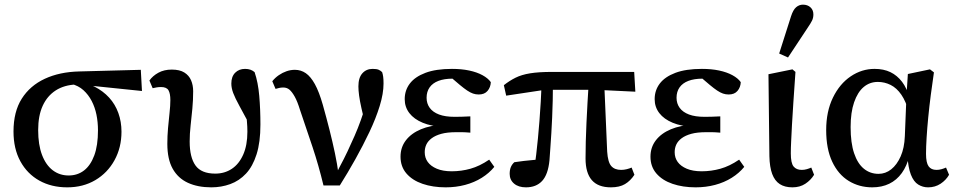

<svg xmlns="http://www.w3.org/2000/svg" viewBox="-20 -792 4108 825"><path d="M269 13Q201 13 149 -16Q97 -45 67.5 -99Q38 -153 38 -227Q38 -312 73.5 -368Q109 -424 172.5 -453.5Q236 -483 320 -485L585 -492L590 -401L328 -428L308 -429Q256 -427 219.5 -403.5Q183 -380 163.5 -337.5Q144 -295 144 -233Q144 -170 160.5 -126.5Q177 -83 206.5 -60.5Q236 -38 275 -38Q313 -38 341 -59.5Q369 -81 385 -124Q401 -167 401 -232Q401 -267 394.5 -299Q388 -331 374 -358Q360 -385 338.5 -404.5Q317 -424 285 -432L300 -444Q348 -439 385.5 -420Q423 -401 449 -372.5Q475 -344 488.5 -306.5Q502 -269 502 -226Q502 -158 472 -103.5Q442 -49 389.5 -18Q337 13 269 13Z M888 13Q830 13 787.5 -6.5Q745 -26 722 -67Q699 -108 699 -174Q699 -207 702 -241.5Q705 -276 708.5 -307Q712 -338 712 -362Q712 -390 704 -404Q696 -418 672 -418Q662 -418 653 -416.5Q644 -415 636 -413L622 -446Q636 -466 660.5 -479.5Q685 -493 718 -493Q752 -493 772 -480.5Q792 -468 801 -447Q810 -426 810 -400Q810 -362 806.5 -325Q803 -288 799 -252.5Q795 -217 795 -184Q795 -116 820 -81Q845 -46 905 -46Q945 -46 976 -66.5Q1007 -87 1025 -127.5Q1043 -168 1043 -226Q1043 -248 1041 -270.5Q1039 -293 1037 -319L1059 -318V-244Q1028 -302 1009 -336.5Q990 -371 982 -392.5Q974 -414 974 -433Q974 -463 990.5 -479.5Q1007 -496 1033 -496Q1046 -496 1056 -492.5Q1066 -489 1074 -482Q1089 -438 1094 -380Q1099 -322 1099 -257Q1099 -181 1082.5 -129Q1066 -77 1037 -46Q1008 -15 969.5 -1Q931 13 888 13Z M1370 5Q1349 -82 1323 -160Q1297 -238 1269 -320Q1258 -356 1246.5 -376.5Q1235 -397 1224 -406.5Q1213 -416 1197 -416Q1187 -416 1179 -414Q1171 -412 1164 -410L1150 -443Q1162 -458 1178 -469Q1194 -480 1211.5 -486Q1229 -492 1247 -492Q1273 -492 1294 -477.5Q1315 -463 1333 -430.5Q1351 -398 1367 -342Q1383 -285 1396 -233.5Q1409 -182 1419 -134.5Q1429 -87 1435 -42H1423L1439 -74Q1458 -109 1473.5 -142Q1489 -175 1503.5 -208Q1518 -241 1530.5 -276Q1543 -311 1556 -351L1551 -250Q1540 -296 1533 -327.5Q1526 -359 1523 -381.5Q1520 -404 1520 -421Q1520 -458 1537 -477Q1554 -496 1581 -496Q1598 -496 1606.5 -492.5Q1615 -489 1622 -482Q1625 -473 1626.5 -462Q1628 -451 1628 -433Q1628 -390 1611.5 -336.5Q1595 -283 1567.5 -225Q1540 -167 1507 -108Q1474 -49 1440 5Z M1895 13Q1840 13 1796 -2Q1752 -17 1726.5 -46.5Q1701 -76 1701 -119Q1701 -159 1724 -189Q1747 -219 1788.5 -236.5Q1830 -254 1886 -256V-247Q1834 -249 1796.5 -264.5Q1759 -280 1739 -306Q1719 -332 1719 -366Q1719 -404 1741 -433Q1763 -462 1808 -479Q1853 -496 1922 -496Q1963 -496 1996 -489Q2029 -482 2053 -469Q2077 -456 2089 -439Q2088 -417 2075 -401.5Q2062 -386 2037 -386Q2024 -386 2012.5 -390Q2001 -394 1987.5 -403Q1974 -412 1956 -427L1909 -467L1980 -466L1997 -446Q1979 -450 1961.5 -452Q1944 -454 1925 -454Q1889 -454 1864 -444.5Q1839 -435 1826 -416.5Q1813 -398 1813 -372Q1813 -347 1826.5 -328.5Q1840 -310 1866.5 -300Q1893 -290 1934 -290Q1950 -290 1965 -290.5Q1980 -291 2001 -292V-222Q1977 -224 1965 -224Q1953 -224 1941 -224Q1902 -224 1876.5 -217Q1851 -210 1835 -198Q1819 -186 1812 -171Q1805 -156 1805 -138Q1805 -114 1818 -96Q1831 -78 1857 -67Q1883 -56 1921 -56Q1962 -56 2001.5 -67Q2041 -78 2082 -106L2104 -75Q2082 -48 2050 -28Q2018 -8 1978.5 2.5Q1939 13 1895 13Z M2240 13Q2208 13 2189 -3Q2170 -19 2170 -45Q2170 -62 2175 -74Q2180 -86 2190 -95Q2209 -98 2231 -100.5Q2253 -103 2276 -105Q2299 -107 2321 -107L2275 -60Q2280 -94 2284 -128Q2288 -162 2291.5 -198Q2295 -234 2298 -273Q2301 -312 2303.5 -354Q2306 -396 2307 -443H2356Q2356 -399 2355 -360Q2354 -321 2352.5 -286Q2351 -251 2349 -219.5Q2347 -188 2345 -159Q2343 -130 2341 -103Q2335 -42 2309.5 -14.5Q2284 13 2240 13ZM2155 -381 2145 -426Q2169 -445 2195 -458Q2221 -471 2258 -477Q2295 -483 2352 -483H2705L2710 -398L2544 -406H2321ZM2605 13Q2550 13 2523 -18Q2496 -49 2496 -111Q2496 -145 2497 -183.5Q2498 -222 2500 -264.5Q2502 -307 2504.5 -351.5Q2507 -396 2510 -442H2576L2589 -140Q2592 -95 2606.5 -78.5Q2621 -62 2649 -62Q2661 -62 2673 -65Q2685 -68 2694 -72L2706 -41Q2689 -15 2665.5 -1Q2642 13 2605 13Z M2969 13Q2914 13 2870 -2Q2826 -17 2800.5 -46.5Q2775 -76 2775 -119Q2775 -159 2798 -189Q2821 -219 2862.5 -236.5Q2904 -254 2960 -256V-247Q2908 -249 2870.5 -264.5Q2833 -280 2813 -306Q2793 -332 2793 -366Q2793 -404 2815 -433Q2837 -462 2882 -479Q2927 -496 2996 -496Q3037 -496 3070 -489Q3103 -482 3127 -469Q3151 -456 3163 -439Q3162 -417 3149 -401.5Q3136 -386 3111 -386Q3098 -386 3086.5 -390Q3075 -394 3061.5 -403Q3048 -412 3030 -427L2983 -467L3054 -466L3071 -446Q3053 -450 3035.5 -452Q3018 -454 2999 -454Q2963 -454 2938 -444.5Q2913 -435 2900 -416.5Q2887 -398 2887 -372Q2887 -347 2900.5 -328.5Q2914 -310 2940.5 -300Q2967 -290 3008 -290Q3024 -290 3039 -290.5Q3054 -291 3075 -292V-222Q3051 -224 3039 -224Q3027 -224 3015 -224Q2976 -224 2950.5 -217Q2925 -210 2909 -198Q2893 -186 2886 -171Q2879 -156 2879 -138Q2879 -114 2892 -96Q2905 -78 2931 -67Q2957 -56 2995 -56Q3036 -56 3075.5 -67Q3115 -78 3156 -106L3178 -75Q3156 -48 3124 -28Q3092 -8 3052.5 2.5Q3013 13 2969 13Z M3385 13Q3352 13 3330.5 -1Q3309 -15 3298 -44.5Q3287 -74 3286 -121L3282 -473L3385 -494L3398 -483Q3393 -408 3389 -352Q3385 -296 3383 -255.5Q3381 -215 3379.5 -185Q3378 -155 3378 -133Q3378 -91 3390 -76.5Q3402 -62 3425 -62Q3436 -62 3446.5 -65Q3457 -68 3466 -72L3478 -41Q3464 -18 3440.5 -2.5Q3417 13 3385 13ZM3328 -562 3379 -722Q3388 -750 3401 -761Q3414 -772 3430 -772Q3450 -772 3462.5 -760.5Q3475 -749 3475 -730Q3475 -715 3469 -703Q3463 -691 3450 -672L3366 -545Z M3728 13Q3672 13 3627 -14.5Q3582 -42 3556 -97Q3530 -152 3530 -233Q3530 -313 3559 -372.5Q3588 -432 3635.5 -464Q3683 -496 3738 -496Q3777 -496 3806 -482Q3835 -468 3856 -440.5Q3877 -413 3888 -371H3910L3885 -310Q3873 -356 3853 -385Q3833 -414 3807 -427Q3781 -440 3752 -440Q3717 -440 3691 -418Q3665 -396 3650 -352.5Q3635 -309 3635 -246Q3635 -178 3650 -133.5Q3665 -89 3692 -67Q3719 -45 3755 -45Q3785 -45 3809.5 -64.5Q3834 -84 3850 -120Q3866 -156 3868 -207L3875 -382L3881 -474L3976 -494L3993 -481Q3986 -434 3979.5 -384Q3973 -334 3968.5 -287.5Q3964 -241 3961.5 -200.5Q3959 -160 3959 -131Q3959 -93 3970 -77.5Q3981 -62 4004 -62Q4015 -62 4025.5 -65Q4036 -68 4045 -72L4058 -41Q4045 -18 4021.5 -2.5Q3998 13 3968 13Q3945 13 3925.5 1Q3906 -11 3894 -41.5Q3882 -72 3879 -125L3888 -124Q3877 -79 3855 -48.5Q3833 -18 3801 -2.5Q3769 13 3728 13Z"/></svg>

Font: Source Serif 4 18pt Medium
Style: Regular
Weight: 500
Designer: Frank Grießhammer
Foundry: Adobe Systems Incorporated
Version: Version 4.004;hotconv 1.0.116;makeotfexe 2.5.65601